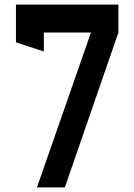

<svg xmlns="http://www.w3.org/2000/svg" viewBox="-20 -820 588 840"><path d="M498 -677.7Q498 -677.7 498 -677.7Q419.9 -452.1 263.7 0Q223.6 0 141.6 0Q220.7 -225.6 377.9 -677.7Q309.6 -677.7 171.9 -677.7Q171.9 -650.4 171.9 -594.7Q130.9 -608.4 49.8 -634.8Q49.8 -649.4 49.8 -677.7Q49.8 -718.8 49.8 -799.8Q90.8 -799.8 171.9 -799.8Q280.3 -799.8 498 -799.8Q498 -759.8 498 -677.7Z"/></svg>

Font: CtripNumber bold
Style: Bold
Weight: 400
Version: Version 1.0